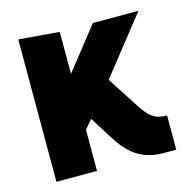

<svg xmlns="http://www.w3.org/2000/svg" viewBox="-83 -589 641 667"><g transform="rotate(-15 238.0 -256.0)"><path d="M383 -178 307 -295 469 -500H305L186 -349V-500L40 -512V0H186V-148L213 -180L266 -96Q284 -67 306 -45.5Q328 -24 357.5 -12Q387 0 425 0H471V-123H468Q456 -123 442.5 -126Q429 -129 414.5 -140.5Q400 -152 383 -178Z"/></g></svg>

Font: Advent Pro ExtraBold
Style: Regular
Weight: 800
Designer: VivaRado, Andreas Kalpakidis
Foundry: VivaRado, Andreas Kalpakidis
Version: Version 3.000